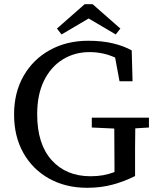

<svg xmlns="http://www.w3.org/2000/svg" viewBox="-20 -879 749 914"><path d="M395 15Q293 15 214.5 -28.5Q136 -72 91.5 -150.5Q47 -229 47 -334Q47 -439 92.5 -518Q138 -597 218 -641Q298 -685 400 -685Q466 -685 518 -672.5Q570 -660 607 -639L611 -492H549L528 -605Q471 -631 406 -631Q336 -631 279.5 -596.5Q223 -562 190 -496Q157 -430 157 -335Q157 -193 226 -116.5Q295 -40 411 -40Q444 -40 471.5 -45Q499 -50 525 -60V-88Q525 -132 524.5 -177Q524 -222 524 -267L417 -272V-319H689V-272L624 -268Q623 -223 623 -178Q623 -133 623 -88V-41Q574 -16 517.5 -0.5Q461 15 395 15ZM421 -859 553 -743 531 -715 402 -791 273 -715 251 -743 383 -859Z"/></svg>

Font: Source Serif 4 SmText
Style: Regular
Weight: 400
Designer: Frank Grießhammer
Foundry: Adobe
Version: Version 4.005;hotconv 1.1.0;makeotfexe 2.6.0